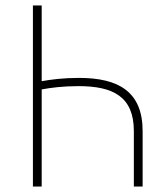

<svg xmlns="http://www.w3.org/2000/svg" viewBox="-20 -680 612 700"><path d="M100 0H132V-354C164 -360 209 -366 266 -366C392 -366 468 -328 468 -202V0H500V-202C500 -346 412 -396 268 -396C210 -396 166 -390 132 -384V-660H100Z"/></svg>

Font: Source Sans Pro ExtraLight
Style: Regular
Weight: 200
Designer: Paul D. Hunt
Foundry: Adobe Systems Incorporated
Version: Version 3.006;hotconv 1.0.111;makeotfexe 2.5.65597